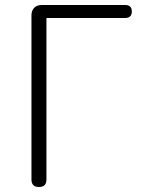

<svg xmlns="http://www.w3.org/2000/svg" viewBox="-20 -749 580 769"><path d="M106 -364V-30C106 -10 116 0 136 0C156 0 166 -10 166 -30V-677H482C499 -677 508 -686 508 -703C508 -720 499 -729 482 -729H307H147C122 -729 106 -713 106 -688Z"/></svg>

Font: GenSenRounded2 TW L
Style: Regular
Weight: 300
Version: Version 2.100;PS 2.1;hotconv 16.6.51;makeotf.lib2.5.65220 DE